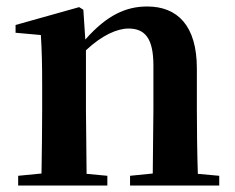

<svg xmlns="http://www.w3.org/2000/svg" viewBox="-20 -572 725 592"><path d="M450 0H656V-30L590 -36C588 -93 587 -177 587 -235V-361C587 -493 527 -552 434 -552C369 -552 310 -526 243 -450L237 -542L224 -550L28 -495V-471L106 -464C109 -415 110 -376 110 -310V-235C110 -180 109 -94 108 -37L36 -30V0H311V-30L247 -36L245 -235V-417C295 -464 342 -484 376 -484C427 -484 453 -454 453 -370V-235L451 -37L381 -30V0Z"/></svg>

Font: Noto Serif JP
Style: Bold
Weight: 700
Designer: Ryoko NISHIZUKA 西塚涼子 (kana & ideographs); Frank Grießhammer (Latin, Greek & Cyrillic); Wenlong ZHANG 张文龙 (bopomofo); San
Foundry: Adobe
Version: Version 2.001;hotconv 1.1.0;makeotfexe 2.6.0